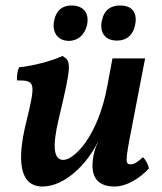

<svg xmlns="http://www.w3.org/2000/svg" viewBox="-20 -671 592 700"><path d="M231 -522C265 -522 289 -545 297 -579C307 -623 284 -651 241 -651C206 -651 185 -632 178 -598C168 -557 188 -522 231 -522ZM407 -523C442 -523 466 -544 473 -582C482 -631 456 -651 418 -651C384 -651 359 -635 351 -594C343 -552 363 -523 407 -523ZM135 9C218 9 299 -76 336 -152H337C329 -136 324 -120 321 -104C309 -41 323 9 398 9C440 9 488 -19 523 -57C520 -72 511 -89 501 -98C482 -80 469 -72 457 -72C437 -72 435 -77 461 -209L509 -458H390L371 -356C337 -173 250 -88 211 -88C177 -88 169 -132 194 -237C242 -438 240 -447 208 -467C171 -449 93 -429 50 -426C43 -412 41 -393 42 -378C109 -377 112 -374 74 -219C44 -95 47 9 135 9Z"/></svg>

Font: Vollkorn Semibold
Style: Italic
Weight: 600
Italic angle: -11°
Designer: Friedrich Althausen
Foundry: Friedrich Althausen
Version: Version 4.015;PS 004.015;hotconv 1.0.88;makeotf.lib2.5.64775